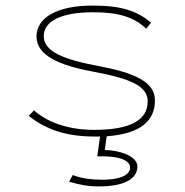

<svg xmlns="http://www.w3.org/2000/svg" viewBox="-20 -480 665 689"><path d="M316 10C324 10 332 10 339 10L329 81H351C408 81 447 96 447 121C447 150 407 165 347 165C307 165 272 160 241 148L228 172C265 183 296 189 334 189C428 189 473 161 473 117C473 89 433 62 356 58L363 9C488 0 536 -49 536 -120C536 -185 466 -218 334 -243C209 -266 137 -295 137 -350C137 -403 197 -436 315 -436C407 -436 461 -418 505 -377L522 -399C471 -441 416 -460 312 -460C184 -460 111 -416 111 -349C111 -281 192 -245 319 -222C446 -198 510 -172 510 -116C510 -49 448 -14 318 -14C223 -14 149 -42 102 -84L83 -64C147 -14 217 9 316 10Z"/></svg>

Font: Inconsolata Expanded ExtraLight
Style: Regular
Weight: 200
Width: 7
Monospace: yes
Designer: Raph Levien, Cyreal, Brenton Simpson
Foundry: Raph Levien, Cyreal, Google
Version: Version 3.100